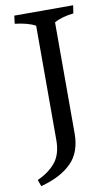

<svg xmlns="http://www.w3.org/2000/svg" viewBox="-95 -724 549 951"><g transform="rotate(-10 180.0 -248.5)"><path d="M146 -33V-608Q110 -628 43 -636L48 -676H344L338 -636Q276 -629 241 -608V-49Q241 45 187.5 98.5Q134 152 33 179L21 146Q78 121 112 80Q146 39 146 -33Z"/></g></svg>

Font: Cambo
Style: Regular
Weight: 400
Designer: Carolina Giovagnoli, Andres Torresi
Foundry: Carolina Giovagnoli, Andres Torresi
Version: Version 2.001